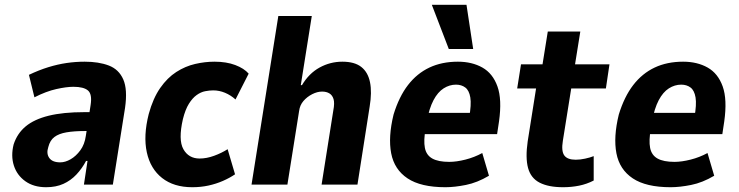

<svg xmlns="http://www.w3.org/2000/svg" viewBox="-20 -772 3089 803"><path d="M173 11Q121 11 86 -14Q51 -39 38 -79.5Q25 -120 37 -168Q52 -214 87.5 -243.5Q123 -273 183.5 -288Q244 -303 333 -303H376L365 -224H335Q290 -224 258 -218.5Q226 -213 207.5 -199Q189 -185 182 -157Q173 -130 186 -111.5Q199 -93 232 -93Q253 -93 275.5 -106Q298 -119 316 -143.5Q334 -168 339 -204L359 -333Q366 -378 348 -393.5Q330 -409 287 -409Q258 -409 215.5 -399.5Q173 -390 124 -365L101 -459Q143 -479 182 -491Q221 -503 258.5 -508.5Q296 -514 334 -514Q393 -514 435 -498Q477 -482 495.5 -440Q514 -398 503 -321L452 0H331L346 -99H340Q323 -67 299.5 -42Q276 -17 245 -3Q214 11 173 11Z M784 11Q707 11 658 -27.5Q609 -66 594 -135Q579 -204 602 -295Q620 -361 650 -404Q680 -447 717.5 -471Q755 -495 796 -504.5Q837 -514 877 -514Q927 -514 964 -500Q1001 -486 1020 -464L965 -356Q945 -374 921 -384Q897 -394 872 -394Q856 -394 838 -390.5Q820 -387 802.5 -374.5Q785 -362 770 -338Q755 -314 745 -274Q725 -187 747 -148Q769 -109 815 -109Q844 -109 875.5 -120.5Q907 -132 932 -148L963 -43Q941 -28 912.5 -15.5Q884 -3 852 4Q820 11 784 11Z M1032 0 1144 -705H1284L1238 -416H1243Q1272 -465 1316.5 -489.5Q1361 -514 1412 -514Q1463 -514 1491 -492Q1519 -470 1527.5 -428Q1536 -386 1526 -326L1475 0H1325L1374 -310Q1380 -341 1375 -357.5Q1370 -374 1357.5 -381.5Q1345 -389 1327 -389Q1307 -389 1285.5 -378Q1264 -367 1249 -349.5Q1234 -332 1231 -308L1182 0Z M1843 11Q1740 11 1684.5 -26Q1629 -63 1616 -131Q1603 -199 1626 -293Q1649 -368 1686.5 -416.5Q1724 -465 1776 -489.5Q1828 -514 1895 -514Q1954 -514 1997.5 -489.5Q2041 -465 2060.5 -410.5Q2080 -356 2067 -264L2059 -211H1736L1750 -300H1958L1942 -280Q1952 -335 1947 -364.5Q1942 -394 1926 -406Q1910 -418 1887 -418Q1860 -418 1835.5 -402.5Q1811 -387 1793 -353Q1775 -319 1764 -261L1760 -234Q1751 -184 1757 -153.5Q1763 -123 1788 -109Q1813 -95 1859 -95Q1889 -95 1926.5 -104.5Q1964 -114 1997 -132L2025 -37Q1976 -8 1928.5 1.5Q1881 11 1843 11ZM1857 -567 1786 -752H1931L1959 -567Z M2335 11Q2274 11 2237 -8Q2200 -27 2188.5 -69.5Q2177 -112 2187 -181L2222 -402H2143L2159 -503H2249L2271 -640H2407L2385 -503H2529L2514 -402H2369L2334 -183Q2327 -140 2340 -122Q2353 -104 2388 -104Q2406 -104 2427 -108.5Q2448 -113 2463 -119V-17Q2434 -2 2402 4.5Q2370 11 2335 11Z M2785 11Q2682 11 2626.5 -26Q2571 -63 2558 -131Q2545 -199 2568 -293Q2591 -368 2628.5 -416.5Q2666 -465 2718 -489.5Q2770 -514 2837 -514Q2896 -514 2939.5 -489.5Q2983 -465 3002.5 -410.5Q3022 -356 3009 -264L3001 -211H2678L2692 -300H2900L2884 -280Q2894 -335 2889 -364.5Q2884 -394 2868 -406Q2852 -418 2829 -418Q2802 -418 2777.5 -402.5Q2753 -387 2735 -353Q2717 -319 2706 -261L2702 -234Q2693 -184 2699 -153.5Q2705 -123 2730 -109Q2755 -95 2801 -95Q2831 -95 2868.5 -104.5Q2906 -114 2939 -132L2967 -37Q2918 -8 2870.5 1.5Q2823 11 2785 11Z"/></svg>

Font: Nunito Sans 7pt Condensed ExtraBold
Style: Italic
Weight: 800
Width: 3
Italic angle: -9°
Designer: Vernon Adams
Foundry: Vernon Adams
Version: Version 3.101;gftools[0.9.27]